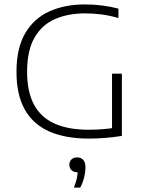

<svg xmlns="http://www.w3.org/2000/svg" viewBox="-20 -622 662 868"><path d="M382 4.5Q275 4.5 202 -28Q129 -60.5 91.8 -127.2Q54.5 -194 54.5 -297Q54.5 -404.5 94 -471.8Q133.5 -539 203.2 -570.5Q273 -602 363.5 -602Q404 -602 442.8 -597Q481.5 -592 515.5 -583V-540.5Q473.5 -552.5 437.2 -557Q401 -561.5 365 -561.5Q287 -561.5 228 -535.5Q169 -509.5 135.8 -451.5Q102.5 -393.5 102.5 -297.5Q102.5 -207 133.8 -149Q165 -91 227 -63.2Q289 -35.5 381 -35.5Q413 -35.5 445.8 -38Q478.5 -40.5 505 -46L486.5 -25V-289H531V-7.5Q492.5 -1.5 454.8 1.5Q417 4.5 382 4.5ZM314 226Q325 198.5 328.5 178.2Q332 158 332 139.5L336.5 157H330Q313.5 157 303.5 147.5Q293.5 138 293.5 123Q293.5 108 303 98.8Q312.5 89.5 328 89.5Q346 89.5 356.2 100.8Q366.5 112 366.5 135.5Q366.5 154 360.8 178.2Q355 202.5 343 226Z"/></svg>

Font: Encode Sans SC SemiExpanded ExtraLight
Style: Regular
Weight: 250
Width: 6
Designer: Multiple Designers
Foundry: Impallari Type
Version: Version 3.002